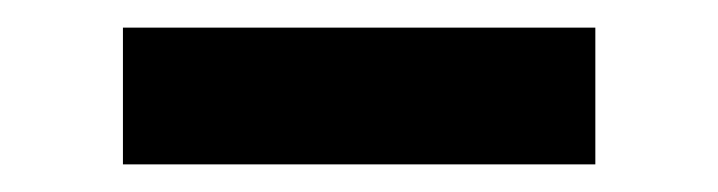

<svg xmlns="http://www.w3.org/2000/svg" viewBox="-20 -365 520 139"><path d="M69 -246H411V-345H69Z"/></svg>

Font: Uncut Sans Semibold
Style: Regular
Weight: 600
Designer: Kasper Nordkvist
Foundry: UNCUT.wtf
Version: Version 1.304;Glyphs 3.2 (3246)